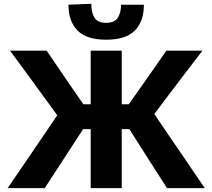

<svg xmlns="http://www.w3.org/2000/svg" viewBox="-20 -976 1102 996"><path d="M19.5 0Q42 -32.5 71.8 -76.2Q101.5 -120 133 -166Q164 -212 191.5 -252L277 -378L194 -492Q154 -547 113.8 -602Q73.5 -657 32 -713H222Q256.5 -662 283.5 -623Q310 -584 336.5 -545L412.5 -435H450.5V-713H611.5V-435H648L725.5 -545Q753 -584 780.5 -623.5Q807.5 -662.5 843 -713H1030Q986.5 -656.5 945 -602Q903.5 -547 861.5 -492L780.5 -384.5L871 -251Q898 -212 929.5 -166Q960.5 -120 990.2 -76.2Q1020 -32.5 1042.5 0H846.5Q815.5 -47.5 789 -89.5Q762.5 -131 737 -171L651 -306H611.5V0H450.5V-306H411L325 -173.5Q298 -132 270.5 -89.8Q243 -47.5 212 0ZM530.5 -770Q430 -770 382.8 -817Q335.5 -864 335 -951.5L453.5 -956.5Q453.5 -911 470.2 -884.2Q487 -857.5 530.5 -857.5Q574 -857.5 591 -883.8Q608 -910 608 -951.5H726.5Q726 -864 679 -817Q632 -770 530.5 -770Z"/></svg>

Font: Heraclito
Style: Bold
Weight: 700
Designer: Kostas Bartsokas (font) & Cristiano Sobral (main changes)
Foundry: Kostas Bartsokas (font) & Cristiano Sobral (main changes)
Version: Version 1.00;July 8, 2020;FontCreator 13.0.0.2655 64-bit